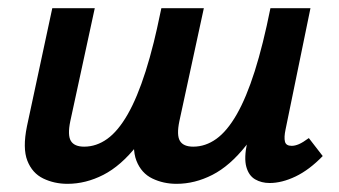

<svg xmlns="http://www.w3.org/2000/svg" viewBox="-20 -441 831 470"><path d="M412 9Q380 9 353 -4Q326 -17 314 -47.5Q302 -78 313 -132L375 -421H479L419 -144Q412 -110 420.5 -96Q429 -82 453 -82Q483 -82 509.5 -101Q536 -120 559.5 -161Q583 -202 603.5 -266.5Q624 -331 642 -421H711Q687 -300 654.5 -217.5Q622 -135 582.5 -85Q543 -35 500 -13Q457 9 412 9ZM145 9Q113 9 86 -4Q59 -17 47 -47.5Q35 -78 46 -132L108 -421H212L152 -144Q145 -110 153.5 -96Q162 -82 186 -82Q216 -82 242.5 -101Q269 -120 292.5 -161Q316 -202 336.5 -266.5Q357 -331 375 -421H444Q420 -300 387.5 -217.5Q355 -135 315.5 -85Q276 -35 233 -13Q190 9 145 9ZM640 7Q620 7 604.5 -2Q589 -11 583 -32.5Q577 -54 585 -92L655 -421H740L679 -124Q675 -105 677.5 -94.5Q680 -84 694 -84Q702 -84 711.5 -88Q721 -92 736 -103L770 -59Q737 -25 703.5 -9Q670 7 640 7Z"/></svg>

Font: Ysabeau Office
Style: Bold Italic
Weight: 700
Italic angle: -12°
Designer: Christian Thalmann (Catharsis Fonts)
Version: Version 2.001;gftools[0.9.30]; featfreeze: tnum,lnum,ss02